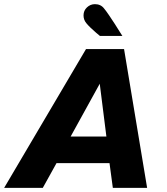

<svg xmlns="http://www.w3.org/2000/svg" viewBox="-85 -904 803 924"><path d="M-65 0 329 -668H512L623 0H458L442 -119H187L121 0ZM255 -247H427L395 -501ZM396 -731Q391 -735 378 -746Q365 -757 351.5 -770Q338 -783 330 -793Q317 -809 317 -830Q317 -853 333.5 -868.5Q350 -884 372 -884Q400 -884 416 -863Q426 -851 439.5 -831Q453 -811 467 -789.5Q481 -768 491 -751.5Q501 -735 504 -731Z"/></svg>

Font: Atkinson Hyperlegible
Style: Bold Italic
Weight: 700
Italic angle: -12°
Designer: Elliott Scott, Megan Eiswerth, Linus Boman, Theodore Petrosky
Foundry: Braille Institute
Version: Version 1.006; ttfautohint (v1.8.3)